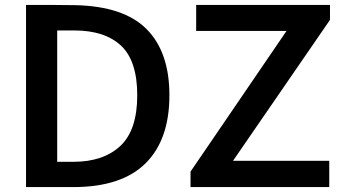

<svg xmlns="http://www.w3.org/2000/svg" viewBox="-20 -762 1391 782"><path d="M285 -741C243 -741.7 176.7 -742 86 -742V0H278C409.3 0 507.5 -32.2 572.5 -96.5C637.5 -160.8 670 -253.3 670 -374C670 -491.3 639 -581.2 577 -643.5C515 -705.8 417.7 -738.3 285 -741ZM213 -103V-638H282C365.3 -638 429 -617.3 473 -576C517 -534.7 539 -467.3 539 -374C539 -279.3 516 -210.5 470 -167.5C424 -124.5 360.3 -103 279 -103ZM756 -63V0H1321V-107H929L1324 -681V-742H779V-636H1147Z"/></svg>

Font: Morrison SemiBold
Style: Regular
Weight: 600
Designer: Pablo Impallari, Rodrigo Fuenzalida (Modified by Dan O. Williams)
Version: Version 0.030; ttfautohint (v1.8.1)